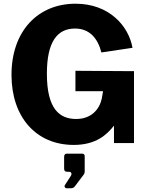

<svg xmlns="http://www.w3.org/2000/svg" viewBox="-20 -772 801 1036"><path d="M378 10C499 10 557 -46 595 -94V0H703V-388L387 -390V-280H536L529 -239C516 -181 472 -130 391 -130C302 -130 233 -183 233 -374C233 -547 289 -618 385 -618C463 -618 508 -565 527 -489L695 -514C674 -633 568 -752 388 -752C183 -752 42 -603 42 -368C42 -141 174 10 378 10ZM340 244H357C373 244 379 241 385 232L434 167C434 164 437 160 437 155V71C437 62 432 57 423 57H341C332 57 326 62 326 74V137C326 150 331 155 345 155H354C365 155 370 167 361 179L330 227C325 234 331 244 340 244Z"/></svg>

Font: 18Franklin
Style: Bold
Weight: 700
Designer: Pablo Impallari, Rodrigo Fuenzalida (Modified by Dan O. Williams)
Version: Version 0.025;PS 000.025;hotconv 1.0.88;makeotf.lib2.5.64775